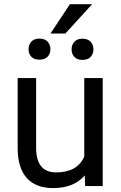

<svg xmlns="http://www.w3.org/2000/svg" viewBox="-20 -910 591 939"><path d="M66.4 0ZM394.5 -52.2Q341.8 9.8 239.7 9.8Q155.3 9.8 111.1 -39.3Q66.9 -88.4 66.4 -184.6V-528.3H156.7V-187Q156.7 -66.9 254.4 -66.9Q357.9 -66.9 392.1 -144V-528.3H482.4V0H396.5ZM119.6 -669.4Q119.6 -691.4 133.1 -706.3Q146.5 -721.2 172.9 -721.2Q199.2 -721.2 212.9 -706.3Q226.6 -691.4 226.6 -669.4Q226.6 -647.5 212.9 -632.8Q199.2 -618.2 172.9 -618.2Q146.5 -618.2 133.1 -632.8Q119.6 -647.5 119.6 -669.4ZM330.1 -668.5Q330.1 -690.4 343.5 -705.6Q356.9 -720.7 383.3 -720.7Q409.7 -720.7 423.3 -705.6Q437 -690.4 437 -668.5Q437 -646.5 423.3 -631.8Q409.7 -617.2 383.3 -617.2Q356.9 -617.2 343.5 -631.8Q330.1 -646.5 330.1 -668.5ZM321.8 -889.6H430.7L299.8 -746.1H227.1Z"/></svg>

Font: Roboto
Style: Regular
Weight: 400
Designer: Google
Version: Version 2.134; 2016; ttfautohint (v1.6)